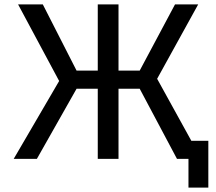

<svg xmlns="http://www.w3.org/2000/svg" viewBox="-20 -720 980 870"><path d="M248 -353 62 -700H174L327 -400H423V-700H517V-400H613L773 -700H878L692 -363L847 -82H924V130H834V0H782L613 -318H517V0H423V-318H327L147 0H42Z"/></svg>

Font: Golos UI
Style: Regular
Weight: 400
Designer: A.Korolkova, Vitaly Kuzmin
Foundry: ParaType Ltd
Version: Version 2.000